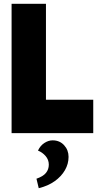

<svg xmlns="http://www.w3.org/2000/svg" viewBox="-20 -701 529 1011"><path d="M471 0H41V-681H222V-91L166 -176H471ZM184 290 172 240Q207 228 222 209.5Q237 191 237 166Q237 140 220 120.5Q203 101 180 92Q192 66 213.5 52Q235 38 257 38Q294 38 317.5 63.5Q341 89 341 125Q341 162 322 195Q303 228 268 253Q233 278 184 290Z"/></svg>

Font: Gabarito Black
Style: Regular
Weight: 900
Designer: Leandro Assis / Alvaro Franca / Felipe Casaprima
Foundry: Naipe Foundry
Version: Version 1.000